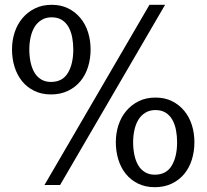

<svg xmlns="http://www.w3.org/2000/svg" viewBox="-20 -770 860 799"><path d="M165 0 602 -750H667L230 0ZM789 -178Q789 -140 778.5 -106Q768 -72 747 -46.5Q726 -21 695 -6Q664 9 624 9Q585 9 554.5 -6Q524 -21 503.5 -46.5Q483 -72 472.5 -106Q462 -140 462 -178Q462 -216 473 -249.5Q484 -283 505.5 -308.5Q527 -334 557.5 -349Q588 -364 627 -364Q666 -364 696 -349Q726 -334 747 -308.5Q768 -283 778.5 -249.5Q789 -216 789 -178ZM717 -178Q717 -204 712.5 -228Q708 -252 697.5 -271Q687 -290 669.5 -301Q652 -312 627 -312Q603 -312 585 -301Q567 -290 556 -272Q545 -254 539.5 -229.5Q534 -205 534 -178Q534 -151 539 -126.5Q544 -102 554.5 -83.5Q565 -65 582.5 -54Q600 -43 624 -43Q672 -43 694.5 -80.5Q717 -118 717 -178ZM357 -564Q357 -526 346.5 -492Q336 -458 315 -432.5Q294 -407 263 -392Q232 -377 192 -377Q153 -377 122.5 -392Q92 -407 71.5 -432.5Q51 -458 40.5 -492Q30 -526 30 -564Q30 -602 41 -635.5Q52 -669 73.5 -694.5Q95 -720 125.5 -735Q156 -750 195 -750Q234 -750 264 -735Q294 -720 315 -694.5Q336 -669 346.5 -635.5Q357 -602 357 -564ZM285 -564Q285 -590 280.5 -614Q276 -638 265.5 -657Q255 -676 237.5 -687Q220 -698 195 -698Q171 -698 153 -687Q135 -676 124 -658Q113 -640 107.5 -615.5Q102 -591 102 -564Q102 -537 107 -512.5Q112 -488 122.5 -469.5Q133 -451 150.5 -440Q168 -429 192 -429Q240 -429 262.5 -466.5Q285 -504 285 -564Z"/></svg>

Font: Mukta Vaani
Style: Regular
Weight: 400
Designer: Noopur Datye, Girish Dalvi, Yashodeep Gholap, Pallavi Karambelkar
Foundry: Ek Type
Version: Version 2.538;PS 1.000;hotconv 16.6.51;makeotf.lib2.5.65220;